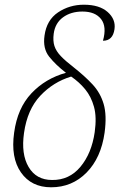

<svg xmlns="http://www.w3.org/2000/svg" viewBox="-20 -785 507 815"><path d="M197 10Q113 10 69 -53Q25 -116 40 -222Q54 -326 113.5 -389Q173 -452 260 -476Q217 -509 189 -544Q161 -579 169 -634Q178 -700 226.5 -732.5Q275 -765 336 -765Q402 -765 437 -734Q472 -703 466 -661Q459 -612 417 -612Q434 -672 409 -704Q384 -736 330 -736Q281 -736 247.5 -711.5Q214 -687 208 -642Q204 -612 211 -590Q218 -568 238 -547Q258 -526 293 -499Q340 -462 373 -426.5Q406 -391 420 -343.5Q434 -296 424 -222Q409 -115 347.5 -52.5Q286 10 197 10ZM201 -21Q274 -20 321.5 -77Q369 -134 382 -224Q391 -288 379 -331.5Q367 -375 341.5 -406Q316 -437 282 -460Q206 -437 151 -378.5Q96 -320 82 -221Q69 -131 101.5 -76Q134 -21 201 -21Z"/></svg>

Font: Noto Serif SemiCondensed ExtraLight
Style: Italic
Weight: 200
Width: 4
Italic angle: -12°
Designer: Monotype Design Team
Foundry: Monotype Imaging Inc.
Version: Version 2.013